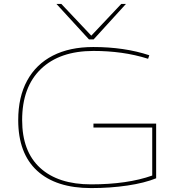

<svg xmlns="http://www.w3.org/2000/svg" viewBox="-20 -950 907 980"><path d="M73 -337Q73 -455 118.5 -538.5Q164 -622 249.5 -666Q335 -710 456 -710Q615 -710 742 -668L736 -650Q669 -671 600 -680.5Q531 -690 457 -690Q285 -690 189 -598Q93 -506 93 -337Q93 -177 185 -93Q277 -9 445 -9Q630 -9 757 -54V-299H457V-319H777V-40Q718 -16 630.5 -3Q543 10 445 10Q266 10 169.5 -78.5Q73 -167 73 -337ZM623 -930 458 -749H434L268 -930H293L446 -768L599 -930Z"/></svg>

Font: Georama Extended Thin
Style: Regular
Weight: 100
Width: 7
Designer: Jean-Baptiste Levee
Foundry: Production Type
Version: Version 1.000